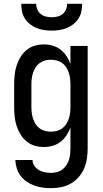

<svg xmlns="http://www.w3.org/2000/svg" viewBox="-20 -760 540 1003"><path d="M248 223Q225 223 203 220Q181 217 160 209.5Q139 202 120.5 189.5Q102 177 88.5 159.5Q75 142 68 120.5Q61 99 60 76H150Q150 93 160 107Q170 121 184 129Q198 137 214.5 140Q231 143 248 143Q263 143 278 139Q293 135 305.5 125.5Q318 116 326.5 103Q335 90 340 75.5Q345 61 346.5 45.5Q348 30 348 15V-94Q340 -72 327 -52.5Q314 -33 296 -19Q278 -5 255 1.5Q232 8 209 8Q184 8 160.5 1Q137 -6 118 -22Q99 -38 86.5 -59Q74 -80 66.5 -103.5Q59 -127 56.5 -151.5Q54 -176 54 -200V-320Q54 -344 56.5 -368.5Q59 -393 66.5 -416.5Q74 -440 86.5 -461Q99 -482 118 -498Q137 -514 160.5 -521Q184 -528 209 -528Q232 -528 255 -521.5Q278 -515 296 -501Q314 -487 327 -467.5Q340 -448 348 -426V-520H438V15Q438 42 434 68.5Q430 95 419.5 119.5Q409 144 391.5 164.5Q374 185 350.5 198.5Q327 212 300.5 217.5Q274 223 248 223ZM246 -72Q261 -72 276.5 -76Q292 -80 304.5 -89Q317 -98 325.5 -111Q334 -124 339 -139Q344 -154 346 -169.5Q348 -185 348 -200V-320Q348 -335 346 -350.5Q344 -366 339 -381Q334 -396 325.5 -409Q317 -422 304.5 -431Q292 -440 276.5 -444Q261 -448 246 -448Q231 -448 215.5 -444Q200 -440 187.5 -431Q175 -422 166.5 -409Q158 -396 153 -381Q148 -366 146 -350.5Q144 -335 144 -320V-200Q144 -185 146 -169.5Q148 -154 153 -139Q158 -124 166.5 -111Q175 -98 187.5 -89Q200 -80 215.5 -76Q231 -72 246 -72ZM250 -600Q230 -600 210 -603Q190 -606 171.5 -613.5Q153 -621 137 -633.5Q121 -646 110 -663Q99 -680 95 -700Q91 -720 91 -740H169Q169 -725 175 -710.5Q181 -696 193 -686.5Q205 -677 220 -673.5Q235 -670 250 -670Q265 -670 280 -673.5Q295 -677 307 -686.5Q319 -696 325 -710.5Q331 -725 331 -740H409Q409 -720 405 -700Q401 -680 390 -663Q379 -646 363 -633.5Q347 -621 328.5 -613.5Q310 -606 290 -603Q270 -600 250 -600Z"/></svg>

Font: Iosevka Custom Medium
Style: Regular
Weight: 500
Monospace: yes
Designer: Belleve Invis
Foundry: Belleve Invis
Version: Version 32.5.0; ttfautohint (v1.8.4)